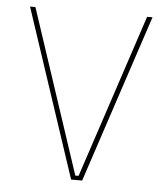

<svg xmlns="http://www.w3.org/2000/svg" viewBox="-48 -683 637 727"><g transform="rotate(5 270.0 -319.5)"><path d="M291 0H249L37 -639H57.5L263.5 -16.5H276L482 -639H502.5Z"/></g></svg>

Font: Anek Malayalam Medium Thin
Style: Regular
Weight: 250
Version: Version 1.003